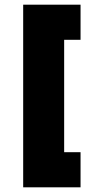

<svg xmlns="http://www.w3.org/2000/svg" viewBox="-20 -760 411 820"><path d="M79 40V-740H324V-590H254V-110H324V40Z"/></svg>

Font: Raleway-v4020 Black
Style: Regular
Weight: 900
Designer: Matt McInerney, Pablo Impallari, Rodrigo Fuenzalida
Foundry: Matt McInerney, Pablo Impallari, Rodrigo Fuenzalida
Version: Version 4.020;PS 004.020;hotconv 1.0.88;makeotf.lib2.5.64775